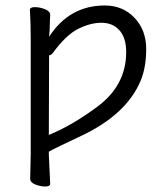

<svg xmlns="http://www.w3.org/2000/svg" viewBox="-20 -508 612 700"><path d="M159 -306 158 -16Q241 -50 328 -114Q440 -193 440 -318Q440 -370 415.5 -397.5Q391 -425 350 -425Q309 -425 264.5 -402.5Q220 -380 172 -314Q166 -307 159 -306ZM159 -374Q233 -488 362 -488Q428 -488 470.5 -443Q513 -398 513 -329.5Q513 -261 492 -212Q441 -92 281 -15Q238 6 201 23Q172 37 158 45V56L163 162Q163 172 145 172Q127 172 108.5 164.5Q90 157 90 144L92 55V-368Q92 -421 89 -472Q89 -482 107 -482Q125 -482 144 -474.5Q163 -467 163 -454Q163 -448 162 -432Q161 -416 161 -399Q160 -384 159 -374Z"/></svg>

Font: LXGW WenKai Lite
Style: Regular
Weight: 400
Designer: LXGW / Fontworks Inc.
Foundry: LXGW / Fontworks Inc.
Version: Version 1.511; March 25, 2025